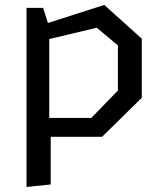

<svg xmlns="http://www.w3.org/2000/svg" viewBox="-20 -545 660 765"><path d="M85.7 -513.7H151.8L176.2 -436.7V-54.3L182 -31.7V190L85.7 200ZM137.7 -75.2H343.8L449.8 -184.2V-364L365.5 -434.5L137.7 -380.2V-442.7L395.5 -525.3L545 -390.8V-155.5L386.8 0H137.7Z"/></svg>

Font: Monaspace Krypton Var ExLight
Style: Regular
Weight: 200
Designer: Riley Cran and the Lettermatic Team
Version: Version 1.200 (Monaspace Krypton Var)